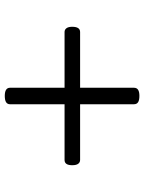

<svg xmlns="http://www.w3.org/2000/svg" viewBox="80 -838 603 803"><g transform="rotate(90 381.5 -436.5)"><path d="M381 -155Q364 -155 355.5 -160.5Q347 -166 347 -177V-695Q347 -707 355.5 -712.5Q364 -718 381 -718Q399 -718 407.5 -712.5Q416 -707 416 -695V-177Q416 -166 407.5 -160.5Q399 -155 381 -155ZM114 -405Q104 -405 98 -413Q92 -421 92 -437Q92 -470 114 -470H649Q659 -470 665 -462Q671 -454 671 -437Q671 -405 649 -405Z"/></g></svg>

Font: Playwrite FR Moderne Light
Style: Regular
Weight: 300
Version: Version 1.002